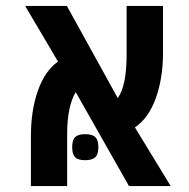

<svg xmlns="http://www.w3.org/2000/svg" viewBox="-20 -629 640 649"><path d="M207 -176V0H84.5V-170Q84.5 -255.5 108 -322.2Q131.5 -389 176 -421L65 -609H206L378 -297.5Q408 -338.5 408 -445V-609H531V-451Q531 -364.5 506.5 -296.8Q482 -229 436 -198.5L557 0H416L236 -317.5Q222 -295 214.5 -259Q207 -223 207 -176ZM224 -131.5Q224 -155.5 234 -165.5Q244 -175.5 267.5 -175.5Q292 -175.5 302.2 -165.5Q312.5 -155.5 312.5 -131.5Q312.5 -107.5 302.2 -97.5Q292 -87.5 267.5 -87.5Q244 -87.5 234 -97.5Q224 -107.5 224 -131.5Z"/></svg>

Font: JuliaMono
Style: Bold
Weight: 700
Monospace: yes
Designer: cormullion
Foundry: corm
Version: Version 0.055; ttfautohint (v1.8.4)